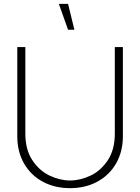

<svg xmlns="http://www.w3.org/2000/svg" viewBox="-20 -965 730 1000"><path d="M334.5 -945H286.5L334.5 -810H367.5ZM345 15Q265.5 15 203 -18.5Q140.5 -52 105.2 -113.5Q70 -175 70 -255V-720H112V-269Q112 -186 148.2 -131Q184.5 -76 238.2 -50.5Q292 -25 345 -25Q398 -25 451.8 -50.5Q505.5 -76 541.8 -131Q578 -186 578 -269V-720H620V-255Q620 -175.5 584.8 -114Q549.5 -52.5 487 -18.8Q424.5 15 345 15Z"/></svg>

Font: Hauora
Style: Regular
Weight: 400
Designer: Wayne Shih
Foundry: WCYS
Version: Version 1.001